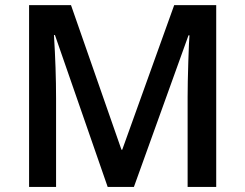

<svg xmlns="http://www.w3.org/2000/svg" viewBox="-20 -734 963 754"><path d="M402.8 0 195.8 -596.2H191.9Q200.2 -463.4 200.2 -347.2V0H94.2V-713.9H258.8L457 -146H460L664.1 -713.9H829.1V0H716.8V-353Q716.8 -406.2 719.5 -491.7Q722.2 -577.1 724.1 -595.2H720.2L505.9 0Z"/></svg>

Font: f1_25842          
Style: Regular
Weight: 600
Foundry: Ascender Corporation
Version: Version 1.10